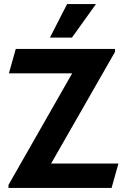

<svg xmlns="http://www.w3.org/2000/svg" viewBox="-20 -930 607 950"><path d="M336 -744H227L312 -910H455ZM337 -567H24L58 -688H549V-673L233 -121H566L532 0H22V-15Z"/></svg>

Font: Techna Sans
Style: Regular
Weight: 400
Designer: Carl Enlund
Version: Version 1.003